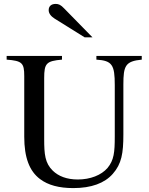

<svg xmlns="http://www.w3.org/2000/svg" viewBox="-20 -948 762 982"><path d="M453 -757 308 -905C291 -923 280 -928 265 -928C243 -928 229 -917 229 -896C229 -880 240 -865 259 -853L413 -757ZM705 -662H473V-643C554 -638 567 -616 567 -513V-250C567 -169 563 -129 530 -89C498 -52 442 -30 378 -30C321 -30 279 -47 250 -75C210 -114 206 -159 206 -237V-549C206 -624 217 -636 297 -643V-662H14V-643C93 -637 104 -626 104 -559V-249C104 -143 130 -73 185 -32C226 -1 282 14 355 14C447 14 515 -11 557 -59C602 -110 611 -164 611 -261V-516C611 -611 621 -635 705 -643Z"/></svg>

Font: STIXGeneral
Style: Regular
Weight: 400
Designer: MicroPress Inc., with final additions and corrections provided by Coen Hoffman, Elsevier (retired)
Version: Version 1.1.0